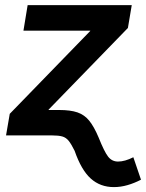

<svg xmlns="http://www.w3.org/2000/svg" viewBox="-20 -536 578 760"><path d="M3.9 0 18.6 -85.4 336.9 -413.1 337.4 -414.6H72.8L89.4 -515.6H501.5L486.3 -425.3L172.4 -102.1V-100.6H214.4Q258.8 -100.6 286.6 -91.1Q314.5 -81.5 333.5 -57.9Q352.5 -34.2 370.6 8.8Q392.6 64 407.7 83.7Q422.9 103.5 447.3 103.5Q474.1 103.5 507.8 86.4L538.1 175.3Q511.7 189 484.6 196.8Q457.5 204.6 430.7 204.6Q377 204.6 339.4 170.9Q301.8 137.2 275.4 61Q262.2 34.2 251.7 21.2Q241.2 8.3 226.6 4.2Q211.9 0 186 0Z"/></svg>

Font: Inter Display SemiBold
Style: Italic
Weight: 600
Italic angle: -9.39999°
Designer: Rasmus Andersson
Foundry: rsms
Version: Version 4.000;git-a52131595